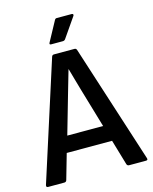

<svg xmlns="http://www.w3.org/2000/svg" viewBox="-123 -914 790 994"><g transform="rotate(-15 272.0 -416.5)"><path d="M10 0Q-2 0 1 -12L204 -646Q207 -655 216 -655H326Q335 -655 338 -646L542 -12Q546 0 534 0H444Q434 0 431 -9L391 -145H148L109 -9Q106 0 96 0ZM234 -440 174 -231H366L305 -438Q296 -468 287.5 -499Q279 -530 270 -561H269Q260 -531 251.5 -500.5Q243 -470 234 -440ZM216 -709Q204 -709 210 -720L267 -825Q271 -833 278 -833H359Q365 -833 366.5 -829Q368 -825 364 -820L292 -716Q287 -709 278 -709Z"/></g></svg>

Font: Sofia Sans Extra Cond
Style: Bold
Weight: 700
Width: 1
Designer: Botio Nikoltchev, Ani Petrova
Foundry: lettersoup
Version: Version 4.100; ttfautohint (v1.8.3)